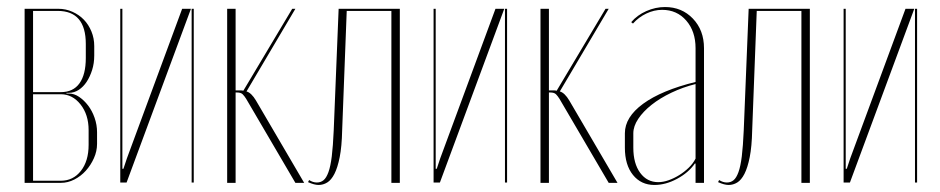

<svg xmlns="http://www.w3.org/2000/svg" viewBox="-20 -520 2673 546"><path d="M248 -362Q248 -340 242 -321Q236 -302 226.5 -287.5Q217 -273 204 -264.5Q191 -256 176 -256H169V-254H176Q191 -254 205 -244.5Q219 -235 230.5 -220Q242 -205 249 -185Q256 -165 256 -144V-111Q256 -90 247 -70Q238 -50 224 -34.5Q210 -19 191.5 -9.5Q173 0 153 0H50V-495H146Q167 -495 186 -486.5Q205 -478 218.5 -464Q232 -450 240 -430.5Q248 -411 248 -389ZM153 -258Q188 -258 206 -283Q224 -308 224 -355V-395Q224 -489 144 -489H74V-258ZM232 -150Q232 -194 209 -223Q186 -252 153 -252H74V-6H153Q188 -6 210 -34Q232 -62 232 -108Z M523 -495 340 -1H322V-495H328V-40H331L341 -70L498 -495ZM525 -495H531V-1H525Z M680 -239Q675 -247 670 -252Q665 -257 654 -257H650V0H626V-495H650V-263H663Q669 -263 672 -262L811 -495H820L681 -260Q695 -256 708 -234L845 0H820Z M859 -8Q870 -1 881 -1Q892 -1 900 -7.5Q908 -14 914 -30.5Q920 -47 923.5 -75.5Q927 -104 929 -149L943 -495H1117V0H1093V-489H966L953 -149Q952 -103 946 -73Q940 -43 931 -25.5Q922 -8 910.5 -1Q899 6 886 6Q874 6 856 -2Z M1414 -495 1231 -1H1213V-495H1219V-40H1222L1232 -70L1389 -495ZM1416 -495H1422V-1H1416Z M1571 -239Q1566 -247 1561 -252Q1556 -257 1545 -257H1541V0H1517V-495H1541V-263H1554Q1560 -263 1563 -262L1702 -495H1711L1572 -260Q1586 -256 1599 -234L1736 0H1711Z M1757 -141Q1757 -187 1809 -225Q1861 -263 1958 -287V-383Q1958 -431 1931.5 -461.5Q1905 -492 1863 -492Q1840 -492 1818 -481.5Q1796 -471 1780 -453L1775 -457Q1792 -477 1818 -488.5Q1844 -500 1871 -500Q1919 -500 1950.5 -467Q1982 -434 1982 -383V0H1958V-55H1956Q1938 -29 1905.5 -11.5Q1873 6 1841 6Q1803 6 1780 -22.5Q1757 -51 1757 -100ZM1852 -2Q1866 -2 1881.5 -7.5Q1897 -13 1911.5 -22Q1926 -31 1938.5 -43Q1951 -55 1958 -69V-281Q1922 -272 1889.5 -256.5Q1857 -241 1833 -222Q1809 -203 1795 -182Q1781 -161 1781 -141V-100Q1781 -55 1800.5 -28.5Q1820 -2 1852 -2Z M2025 -8Q2036 -1 2047 -1Q2058 -1 2066 -7.5Q2074 -14 2080 -30.5Q2086 -47 2089.5 -75.5Q2093 -104 2095 -149L2109 -495H2283V0H2259V-489H2132L2119 -149Q2118 -103 2112 -73Q2106 -43 2097 -25.5Q2088 -8 2076.5 -1Q2065 6 2052 6Q2040 6 2022 -2Z M2580 -495 2397 -1H2379V-495H2385V-40H2388L2398 -70L2555 -495ZM2582 -495H2588V-1H2582Z"/></svg>

Font: Moniqa Thin Display
Style: Regular
Weight: 100
Designer: Rajesh Rajput
Foundry: Rajesh Rajput
Version: Version 1.000